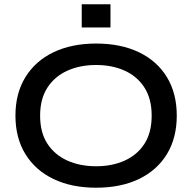

<svg xmlns="http://www.w3.org/2000/svg" viewBox="-20 -863 896 895"><path d="M428 12Q314 12 229.5 -28.5Q145 -69 98.5 -144.5Q52 -220 52 -324Q52 -428 98.5 -503.5Q145 -579 229.5 -619.5Q314 -660 428 -660Q543 -660 627.5 -619.5Q712 -579 758 -503.5Q804 -428 804 -324Q804 -220 758 -144.5Q712 -69 627.5 -28.5Q543 12 428 12ZM428 -88Q503 -88 561.5 -114.5Q620 -141 653.5 -193Q687 -245 687 -324Q687 -402 653.5 -454.5Q620 -507 561.5 -533.5Q503 -560 428 -560Q353 -560 294 -533.5Q235 -507 201 -454.5Q167 -402 167 -324Q167 -245 201 -193Q235 -141 294 -114.5Q353 -88 428 -88ZM495 -843V-735H361V-843Z"/></svg>

Font: Syne SemiBold
Style: Regular
Weight: 600
Designer: Lucas Descroix
Foundry: Bonjour Monde
Version: Version 2.200; ttfautohint (v1.8.4)